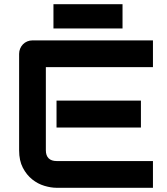

<svg xmlns="http://www.w3.org/2000/svg" viewBox="-20 -892 795 912"><path d="M649.4 -286.1H248.5V-414.1H649.4ZM706.5 0H248.5Q222.2 0 190.9 -9.3Q159.7 -18.6 133.1 -39.8Q106.4 -61 88.6 -95Q70.8 -128.9 70.8 -178.2V-636.2Q70.8 -649.4 75.7 -661.1Q80.6 -672.9 89.1 -681.6Q97.7 -690.4 109.4 -695.3Q121.1 -700.2 134.8 -700.2H706.5V-573.2H197.8V-178.2Q197.8 -153.3 210.9 -140.1Q224.1 -127 249.5 -127H706.5ZM233.9 -756.8V-872.1H562V-756.8Z"/></svg>

Font: Audiowide
Style: Regular
Weight: 400
Version: Version 1.003